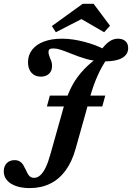

<svg xmlns="http://www.w3.org/2000/svg" viewBox="-25 -783 685 996"><path d="M477.3 -481.7H533.1Q504.2 -441.7 481.1 -390Q458 -338.3 439.2 -270.2L420.7 -201.6H298L301.3 -213.9Q318.7 -275.7 340.2 -321Q361.8 -366.3 394.8 -405.3Q427.7 -444.3 477.3 -481.7ZM233.6 -287.1H521L505.6 -230.6H218.3ZM120.3 -460.1Q120.3 -497.3 141.8 -525Q163.4 -552.7 203.2 -567.5Q243 -582.3 296.6 -582.3Q326.2 -582.3 356.2 -577.7Q386.1 -573.2 414.9 -565.4Q443.7 -557.6 469.2 -548.2Q483.6 -542.7 495.8 -537Q508 -531.3 522.5 -524.1L493.1 -515.1Q518.4 -550.8 540.2 -566.5Q562.1 -582.3 586.4 -582.3Q611.7 -582.3 625.8 -569.4Q639.9 -556.6 639.9 -533.8Q639.9 -500.5 609 -482.6Q578.1 -464.7 520.9 -464.7Q466.9 -464.7 425.1 -476.4Q383.3 -488.1 334.9 -508.3Q305.5 -520 286.9 -525.8Q268.4 -531.7 251.3 -531.7Q237.8 -531.7 232.2 -527.5Q226.6 -523.3 226.6 -512.8Q226.6 -505.5 229.1 -497.4Q231.5 -489.3 234.6 -481.6Q239.9 -470.4 242.5 -461.1Q245.1 -451.7 245.1 -440.8Q245.1 -415.6 229.4 -400.5Q213.6 -385.4 187.2 -385.4Q156.2 -385.4 138.3 -405.5Q120.3 -425.6 120.3 -460.1ZM-5.4 105.9Q-5.4 79.6 9.8 63.7Q25.1 47.7 50.3 47.7Q66.7 47.7 77.7 54.6Q88.7 61.5 94.8 71.4Q100.9 81.3 108.6 97.5Q117.4 118.5 126.6 129Q135.7 139.5 152.3 139.5Q168.9 139.5 183.8 126.2Q198.8 113 211.9 85.9Q225 58.9 236.3 17.7L298 -201.6H420.7L367 -10.5Q348.4 56.3 315 101.7Q281.6 147.1 234.9 169.9Q188.3 192.7 129.8 192.7Q68.1 192.7 31.3 169.1Q-5.4 145.5 -5.4 105.9ZM244.1 -647.8 404.1 -763.3H460.5L545.8 -649.4L515.2 -615.8L371.5 -699L440.1 -705.7L264.6 -615.8Z"/></svg>

Font: Playfair Micro SmCond SmLight
Style: Italic
Weight: 360
Width: 4
Italic angle: -15.6°
Designer: Claus Eggers Sørensen
Foundry: Claus Eggers Sørensen
Version: Version 2.203;Glyphs 3.3 (3326)